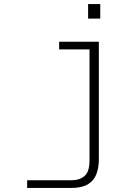

<svg xmlns="http://www.w3.org/2000/svg" viewBox="-20 -750 690 948"><path d="M468 -544V36Q468 80 455 112Q442 144 412 161Q382 178 331 178H114V140H332Q374 140 398 118.5Q422 97 422 42V-544ZM272 -506V-544H445V-506ZM415 -658V-730H475V-658Z"/></svg>

Font: Azeret Mono Thin
Style: Regular
Weight: 100
Designer: Martin Vácha
Foundry: Displaay
Version: Version 1.002